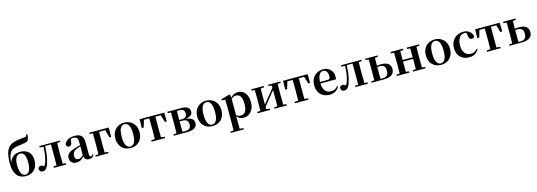

<svg xmlns="http://www.w3.org/2000/svg" viewBox="30 -2372 11607 4147"><g transform="rotate(-15 5833.5 -299.0)"><path d="M325 -17C250 -17 197 -91 197 -266C197 -420 253 -486 323 -486C397 -486 445 -426 445 -264C445 -98 399 -17 325 -17ZM323 16C465 16 589 -69 589 -272C589 -434 489 -523 337 -523C209 -523 136 -471 89 -345C98 -499 134 -575 189 -614C237 -646 292 -655 395 -668C468 -679 523 -684 548 -709C569 -734 581 -784 585 -852L564 -857L542 -807C494 -799 431 -796 380 -788C283 -773 216 -758 159 -706C89 -646 54 -512 54 -342C54 -85 167 16 323 16Z M1018 0H1227V-30L1158 -36C1156 -94 1155 -179 1155 -235V-301C1155 -357 1156 -442 1158 -500L1227 -507V-536H767V-507L851 -497C847 -365 830 -255 800 -164C788 -127 774 -104 755 -86C735 -107 716 -118 692 -118C662 -118 637 -105 624 -74C624 -18 654 11 700 11C758 11 804 -25 840 -155C869 -249 885 -368 890 -506H1019L1021 -301V-235L1019 -36L949 -30V0Z M1734 15C1790 15 1826 -5 1850 -53L1833 -67C1815 -41 1803 -34 1788 -34C1766 -34 1754 -48 1754 -95V-356C1754 -494 1696 -552 1563 -552C1422 -552 1340 -496 1327 -406C1335 -376 1357 -360 1388 -360C1422 -360 1450 -382 1454 -439L1463 -512C1483 -516 1500 -518 1518 -518C1595 -518 1623 -488 1623 -381V-327L1513 -298C1361 -255 1311 -204 1311 -118C1311 -34 1371 16 1455 16C1531 16 1572 -16 1626 -74C1639 -18 1673 15 1734 15ZM1623 -104C1574 -57 1545 -45 1518 -45C1469 -45 1437 -75 1437 -136C1437 -203 1474 -248 1545 -277C1565 -284 1593 -293 1623 -301Z M1885 -507 1956 -500C1957 -442 1958 -355 1958 -293V-235C1958 -179 1957 -94 1956 -36L1885 -30V0H2173V-30L2095 -37L2093 -235V-293L2095 -500H2233L2277 -327H2319V-536H1885Z M2666 16C2824 16 2938 -90 2938 -270C2938 -449 2814 -552 2666 -552C2519 -552 2395 -448 2395 -270C2395 -92 2507 16 2666 16ZM2666 -17C2585 -17 2538 -100 2538 -268C2538 -437 2585 -518 2666 -518C2747 -518 2794 -437 2794 -268C2794 -100 2747 -17 2666 -17Z M3215 0H3438V-30L3355 -37L3353 -235V-301L3355 -500H3474L3523 -339H3564L3561 -536H3011L3007 -339H3050L3097 -500H3216C3218 -443 3219 -357 3219 -301V-235C3219 -179 3218 -95 3216 -37L3134 -30V0Z M3700 0H3930C4102 0 4155 -69 4155 -144C4155 -222 4108 -273 3971 -286C4100 -304 4129 -352 4129 -408C4129 -487 4077 -536 3940 -536H3631V-507L3702 -500C3703 -442 3704 -357 3704 -301V-235C3704 -179 3703 -94 3702 -36L3631 -30V0ZM3835 -500H3899C3973 -500 4004 -466 4004 -401C4004 -333 3969 -298 3896 -298H3833ZM3833 -266H3900C3989 -266 4025 -224 4025 -149C4025 -75 3985 -34 3903 -34H3835L3833 -235Z M4497 16C4655 16 4769 -90 4769 -270C4769 -449 4645 -552 4497 -552C4350 -552 4226 -448 4226 -270C4226 -92 4338 16 4497 16ZM4497 -17C4416 -17 4369 -100 4369 -268C4369 -437 4416 -518 4497 -518C4578 -518 4625 -437 4625 -268C4625 -100 4578 -17 4497 -17Z M5193 16C5325 16 5430 -93 5430 -271C5430 -449 5336 -552 5214 -552C5150 -552 5090 -528 5043 -474L5035 -541L5022 -550L4828 -495V-471L4907 -464C4909 -415 4910 -375 4910 -309V14L4908 224L4835 231V259H5129V231L5045 222L5043 13V-55C5087 -5 5138 16 5193 16ZM5045 -445C5084 -483 5116 -491 5151 -491C5234 -491 5285 -429 5285 -270C5285 -104 5226 -47 5145 -47C5106 -47 5076 -55 5045 -82Z M5885 -507 5957 -499V-450L5815 -274L5707 -142V-498L5786 -507V-536H5506V-507L5577 -500C5578 -442 5579 -357 5579 -301V-235C5579 -179 5578 -94 5577 -36L5506 -30V0H5786V-30L5707 -38V-87L5844 -258L5957 -398V-37L5885 -30V0H6158V-30L6088 -36L6086 -235V-301L6088 -500L6158 -507V-536H5885Z M6422 0H6645V-30L6562 -37L6560 -235V-301L6562 -500H6681L6730 -339H6771L6768 -536H6218L6214 -339H6257L6304 -500H6423C6425 -443 6426 -357 6426 -301V-235C6426 -179 6425 -95 6423 -37L6341 -30V0Z M7117 16C7216 16 7291 -29 7333 -110L7315 -123C7280 -76 7233 -48 7162 -48C7062 -48 6987 -113 6983 -270H7330C7334 -288 7336 -306 7336 -331C7336 -455 7257 -552 7110 -552C6968 -552 6841 -449 6841 -269C6841 -84 6955 16 7117 16ZM6983 -305C6988 -452 7041 -518 7105 -518C7169 -518 7209 -468 7209 -380C7209 -326 7197 -305 7154 -305Z M7762 0H7971V-30L7902 -36C7900 -94 7899 -179 7899 -235V-301C7899 -357 7900 -442 7902 -500L7971 -507V-536H7511V-507L7595 -497C7591 -365 7574 -255 7544 -164C7532 -127 7518 -104 7499 -86C7479 -107 7460 -118 7436 -118C7406 -118 7381 -105 7368 -74C7368 -18 7398 11 7444 11C7502 11 7548 -25 7584 -155C7613 -249 7629 -368 7634 -506H7763L7765 -301V-235L7763 -36L7693 -30V0Z M8054 0H8325C8503 0 8567 -72 8567 -172C8567 -270 8503 -333 8359 -333C8328 -333 8294 -331 8261 -326L8263 -500L8332 -507V-536H8054V-507L8124 -500L8126 -301V-235L8124 -36L8054 -30ZM8261 -295C8279 -297 8298 -298 8318 -298C8400 -298 8442 -263 8442 -166C8442 -72 8396 -30 8305 -30H8263C8262 -87 8261 -177 8261 -235Z M8981 -507 9052 -500C9053 -445 9054 -363 9054 -301H8828L8830 -500L8900 -507V-536H8620V-507L8691 -500C8692 -442 8693 -357 8693 -301V-235C8693 -179 8692 -94 8691 -36L8620 -30V0H8900V-30L8830 -36C8829 -94 8828 -182 8828 -266H9054C9054 -182 9053 -94 9052 -36L8981 -30V0H9260V-30L9190 -37L9188 -235V-301L9190 -500L9260 -507V-536H8981Z M9609 16C9767 16 9881 -90 9881 -270C9881 -449 9757 -552 9609 -552C9462 -552 9338 -448 9338 -270C9338 -92 9450 16 9609 16ZM9609 -17C9528 -17 9481 -100 9481 -268C9481 -437 9528 -518 9609 -518C9690 -518 9737 -437 9737 -268C9737 -100 9690 -17 9609 -17Z M10233 16C10340 16 10405 -24 10453 -108L10435 -121C10397 -74 10349 -48 10290 -48C10179 -48 10107 -132 10107 -278C10107 -429 10176 -518 10270 -518C10284 -518 10297 -517 10310 -513L10325 -437C10329 -376 10357 -356 10394 -356C10424 -356 10444 -370 10453 -402C10437 -488 10357 -552 10254 -552C10098 -552 9965 -450 9965 -260C9965 -83 10083 16 10233 16Z M10717 0H10940V-30L10857 -37L10855 -235V-301L10857 -500H10976L11025 -339H11066L11063 -536H10513L10509 -339H10552L10599 -500H10718C10720 -443 10721 -357 10721 -301V-235C10721 -179 10720 -95 10718 -37L10636 -30V0Z M11138 0H11409C11587 0 11651 -72 11651 -172C11651 -270 11587 -333 11443 -333C11412 -333 11378 -331 11345 -326L11347 -500L11416 -507V-536H11138V-507L11208 -500L11210 -301V-235L11208 -36L11138 -30ZM11345 -295C11363 -297 11382 -298 11402 -298C11484 -298 11526 -263 11526 -166C11526 -72 11480 -30 11389 -30H11347C11346 -87 11345 -177 11345 -235Z"/></g></svg>

Font: GenRyuMin2 TW B
Style: Regular
Weight: 700
Version: Version 2.100;PS 2.1;hotconv 16.6.51;makeotf.lib2.5.65220 DE